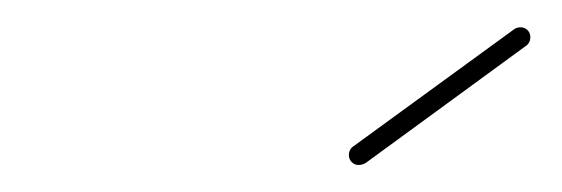

<svg xmlns="http://www.w3.org/2000/svg" viewBox="-20 -701 410 140"><path d="M241.5 -580.7Q238.5 -580.7 236.5 -582.8Q234.4 -584.8 234.4 -587.8Q234.4 -592.2 237.8 -594.4L354.8 -679.6Q356.7 -681.1 359.6 -681.1Q362.6 -681.1 364.6 -679.1Q366.7 -677 366.7 -674.1Q366.7 -669.6 363.3 -667.4L246.7 -582.2Q244.1 -580.7 241.5 -580.7Z"/></svg>

Font: 26F Galaxy Sans Hairline
Style: Italic
Weight: 50
Italic angle: -5°
Designer: C₂₉H₂₅N₃O₅
Version: Version 1.200